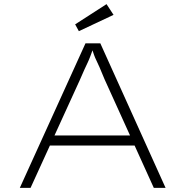

<svg xmlns="http://www.w3.org/2000/svg" viewBox="-20 -910 897 930"><path d="M76 0 394 -700H466L782 0H725L486 -527Q471 -564 462 -584.5Q453 -605 447 -617Q441 -629 435.5 -644Q430 -659 421 -687L436 -688Q424 -655 417.5 -637.5Q411 -620 404.5 -606.5Q398 -593 389.5 -574.5Q381 -556 366 -521L128 0ZM202 -205 223 -254H637L650 -205ZM362 -759 344 -792 496 -890 530 -838Z"/></svg>

Font: Lexend Peta ExtraLight
Style: Regular
Weight: 250
Version: Version 1.007